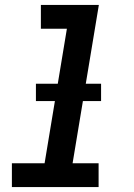

<svg xmlns="http://www.w3.org/2000/svg" viewBox="-20 -755 540 775"><path d="M28 0V-96H160L250 -639H145V-735H379L273 -96H378V0ZM388 -347H125V-417H388Z"/></svg>

Font: Iosevka Slab Oblique
Style: Bold
Weight: 700
Italic angle: -9°
Monospace: yes
Designer: Belleve Invis
Foundry: Belleve Invis
Version: Version 11.1.1; ttfautohint (v1.8.3)